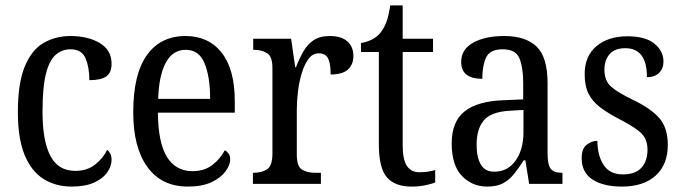

<svg xmlns="http://www.w3.org/2000/svg" viewBox="-20 -679 2521 709"><path d="M244 10Q186 10 141 -18Q96 -46 71 -106.5Q46 -167 46 -265Q46 -372 71.5 -433.5Q97 -495 141 -520.5Q185 -546 240 -546Q305 -546 348.5 -520Q392 -494 392 -444Q392 -410 372 -396.5Q352 -383 310 -383Q310 -430 296 -463.5Q282 -497 240 -497Q209 -497 185.5 -476.5Q162 -456 149.5 -406Q137 -356 137 -266Q137 -159 166 -103.5Q195 -48 258 -48Q302 -48 331.5 -71.5Q361 -95 376 -126Q383 -120 387.5 -111Q392 -102 392 -88Q392 -67 377 -44Q362 -21 329 -5.5Q296 10 244 10Z M674 10Q577 10 524.5 -62Q472 -134 472 -264Q472 -405 522.5 -475.5Q573 -546 665 -546Q750 -546 798.5 -484.5Q847 -423 847 -305V-263H563Q564 -152 596.5 -99.5Q629 -47 691 -47Q735 -47 764.5 -70Q794 -93 810 -124Q818 -120 824 -112Q830 -104 830 -90Q830 -70 813 -46.5Q796 -23 761.5 -6.5Q727 10 674 10ZM756 -314Q756 -395 735.5 -445Q715 -495 666 -495Q618 -495 592.5 -448Q567 -401 564 -314Z M914 0V-41H917Q946 -41 966 -53.5Q986 -66 986 -113V-427Q986 -471 966 -483Q946 -495 918 -495H915V-536H1055L1070 -431H1073Q1085 -462 1100 -488.5Q1115 -515 1138 -530.5Q1161 -546 1197 -546Q1241 -546 1263 -526Q1285 -506 1285 -472Q1285 -441 1265 -422.5Q1245 -404 1201 -404Q1201 -445 1191.5 -463.5Q1182 -482 1157 -482Q1135 -482 1120 -462.5Q1105 -443 1095 -411Q1085 -379 1080.5 -342.5Q1076 -306 1076 -273V-108Q1076 -64 1095.5 -52.5Q1115 -41 1143 -41H1165V0Z M1500 10Q1438 10 1408.5 -24.5Q1379 -59 1379 -145V-487H1313V-520Q1335 -524 1352.5 -532.5Q1370 -541 1384 -557Q1397 -573 1406 -595.5Q1415 -618 1421 -659H1467V-536H1579V-487H1467V-143Q1467 -90 1482.5 -66.5Q1498 -43 1528 -43Q1545 -43 1559 -45Q1573 -47 1587 -51V-5Q1574 0 1551 5Q1528 10 1500 10Z M1779 10Q1724 10 1686 -29Q1648 -68 1648 -150Q1648 -230 1696 -268Q1744 -306 1842 -309L1912 -312V-373Q1912 -429 1898.5 -463Q1885 -497 1836 -497Q1789 -497 1775 -466.5Q1761 -436 1761 -388Q1683 -388 1683 -450Q1683 -497 1727.5 -521.5Q1772 -546 1842 -546Q1921 -546 1961.5 -507Q2002 -468 2002 -372V-113Q2002 -71 2013.5 -56Q2025 -41 2054 -41H2057V0H1934L1920 -87H1914Q1896 -59 1878.5 -37Q1861 -15 1838 -2.5Q1815 10 1779 10ZM1805 -45Q1855 -45 1884 -86Q1913 -127 1913 -191V-273L1862 -270Q1793 -266 1766.5 -234.5Q1740 -203 1740 -144Q1740 -98 1755.5 -71.5Q1771 -45 1805 -45Z M2277 10Q2208 10 2168 -16Q2128 -42 2128 -95Q2128 -131 2147 -145Q2166 -159 2186 -159Q2186 -106 2208.5 -70.5Q2231 -35 2280 -35Q2326 -35 2348.5 -59.5Q2371 -84 2371 -126Q2371 -163 2350 -185Q2329 -207 2273 -236Q2226 -260 2196.5 -282.5Q2167 -305 2153 -333.5Q2139 -362 2139 -405Q2139 -472 2182.5 -508.5Q2226 -545 2297 -545Q2364 -545 2397 -517.5Q2430 -490 2430 -452Q2430 -426 2414 -410Q2398 -394 2369 -394Q2369 -501 2289 -501Q2250 -501 2231 -479Q2212 -457 2212 -422Q2212 -381 2236 -359.5Q2260 -338 2316 -311Q2383 -279 2414.5 -243Q2446 -207 2446 -144Q2446 -71 2401 -30.5Q2356 10 2277 10Z"/></svg>

Font: Noto Serif Myanmar Cond
Style: Regular
Weight: 400
Width: 3
Designer: Ben Mitchell and the Monotype Design Team
Foundry: Monotype Imaging Inc.
Version: Version 2.106; ttfautohint (v1.8.4.7-5d5b)